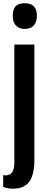

<svg xmlns="http://www.w3.org/2000/svg" viewBox="-23 -947 298 1184"><path d="M129.4 -768.6Q94.7 -768.6 75.2 -789.6Q55.7 -810.5 55.7 -849.1Q55.7 -891.1 74.5 -909.2Q93.3 -927.2 129.9 -927.2Q204.6 -927.2 204.6 -849.1Q204.6 -811 185.1 -789.8Q165.5 -768.6 129.4 -768.6ZM65.4 56.6V-672.4H189V41Q189 83.5 181.6 115.5Q174.3 147.5 162.4 166.5Q150.4 185.5 132.6 197Q114.7 208.5 96.7 212.6Q78.6 216.8 56.2 216.8Q22.5 216.8 -3.4 205.1V133.3Q6.3 134.3 12.2 134.3Q65.4 134.3 65.4 56.6Z"/></svg>

Font: FjallaOne
Style: Regular
Weight: 400
Designer: Irina Smirnova
Foundry: Irina Smirnova
Version: Version 1.001